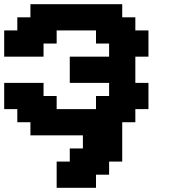

<svg xmlns="http://www.w3.org/2000/svg" viewBox="-20 -645 852 915"><path d="M250 250H437.5V187.5H500V125H562.5V-62.5H625V-125H687.5V-250H625V-375H687.5V-500H625V-562.5H562.5V-625H125V-562.5H62.5V-500H0V-375H187.5V-437.5H250V-500H437.5V-437.5H500V-375H312.5V-250H500V-187.5H437.5V-125H250V-187.5H187.5V-250H0V-125H62.5V-62.5H125V0H375V62.5H312.5V125H250Z"/></svg>

Font: Faithful 32x
Style: Semibold
Weight: 400
Foundry: Faithful Resource Pack
Version: Version 1.0; January 27, 2023